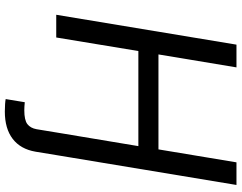

<svg xmlns="http://www.w3.org/2000/svg" viewBox="-120 -648 975 775"><g transform="rotate(90 367.5 -260.5)"><path d="M379.9 204.1 392.6 127Q400.4 127.9 409.9 128.4Q419.4 128.9 425.3 128.9Q464.8 128.9 481 116.5Q497.1 104 501.5 79.6L524.9 -62.5H616.2L592.3 83.5Q582 144 540.5 175.8Q499 207.5 430.2 207.5Q414.1 207.5 400.6 206.5Q387.2 205.6 379.9 204.1ZM39.6 0 160.2 -727.5H252L199.7 -412.6H583L635.3 -727.5H726.6L606 0H514.6L569.8 -331.5H186L131.3 0Z"/></g></svg>

Font: Inter 18pt
Style: Italic
Weight: 400
Italic angle: -9.3988°
Designer: Rasmus Andersson
Foundry: rsms
Version: Version 4.001;git-66647c0bb